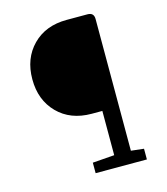

<svg xmlns="http://www.w3.org/2000/svg" viewBox="-109 -815 785 901"><g transform="rotate(-15 283.0 -365.0)"><path d="M350 -274H299Q196 -274 133.5 -337.5Q71 -401 71 -502Q71 -603 133.5 -666.5Q196 -730 299 -730H400Q431 -730 431 -699V-59L493 -52V0H244V-51L350 -59Z"/></g></svg>

Font: Fauna One
Style: Regular
Weight: 400
Version: Version 1.001